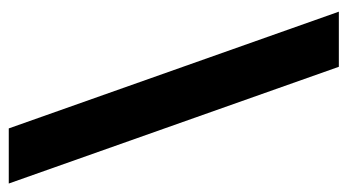

<svg xmlns="http://www.w3.org/2000/svg" viewBox="-202 -550 812 449"><g transform="rotate(90 204.5 -325.0)"><path d="M279.8 61 6.8 -710.9H135.7L408.7 61Z"/></g></svg>

Font: Roboto SemiCondensed SemiBold
Style: Regular
Weight: 600
Width: 4
Designer: Christian Robertson
Foundry: Google
Version: Version 3.009; 2024